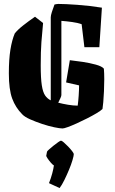

<svg xmlns="http://www.w3.org/2000/svg" viewBox="-20 -642 587 976"><path d="M199 -525Q194 -476 190.5 -428Q187 -380 187 -310Q187 -244 192.5 -208.5Q198 -173 209.5 -156.5Q221 -140 238 -132V-554Q238 -563 243.5 -580.5Q249 -598 257 -619Q262 -620 266.5 -621Q271 -622 276 -622Q311 -622 373 -617.5Q435 -613 498 -603L485 -402H409L395 -519Q376 -526 347 -530Q318 -534 292 -536V-159Q292 -154 287.5 -144Q283 -134 276 -120Q299 -114 326 -109.5Q353 -105 375 -105Q378 -127 380 -156.5Q382 -186 382 -208L316 -223L335 -336Q363 -333 399.5 -327.5Q436 -322 467 -313.5Q498 -305 508 -293Q510 -270 510 -239.5Q510 -209 508.5 -178Q507 -147 505 -123Q503 -99 501 -88Q492 -79 471 -66.5Q450 -54 423.5 -40.5Q397 -27 370.5 -15Q344 -3 324.5 4Q305 11 298 11Q285 11 256 5Q227 -1 194 -12Q161 -23 133 -35.5Q105 -48 93 -61Q59 -95 42 -141Q25 -187 25 -269Q25 -341 33 -390Q41 -439 55 -472Q70 -491 98 -513Q126 -535 158 -557ZM283 314 229 289Q239 264 245.5 239.5Q252 215 254 199Q248 196 238.5 185Q229 174 222 163.5Q215 153 215 150L219 129Q220 126 229.5 117.5Q239 109 252 98.5Q265 88 276 80.5Q287 73 290 73Q294 73 304.5 82Q315 91 326.5 103Q338 115 346.5 126Q355 137 355 142Q355 150 348.5 172Q342 194 331 220.5Q320 247 307.5 272.5Q295 298 283 314Z"/></svg>

Font: Grenze Gotisch ExtraBold
Style: Regular
Weight: 800
Designer: Renata Polastri
Foundry: Omnibus-Type
Version: Version 1.001